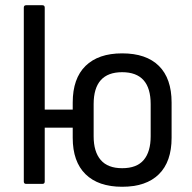

<svg xmlns="http://www.w3.org/2000/svg" viewBox="-20 -703 735 734"><path d="M80 0Q71 0 71 -9V-674Q71 -683 80 -683H142Q151 -683 151 -674V-284H258V-311Q258 -403 307 -451Q356 -499 447 -499Q539 -499 587.5 -451Q636 -403 636 -311V-176Q636 -85 587.5 -37Q539 11 447 11Q356 11 307 -37Q258 -85 258 -176V-215H151V-9Q151 0 142 0ZM447 -60Q503 -60 529.5 -91.5Q556 -123 556 -182V-305Q556 -427 447 -427Q338 -427 338 -305V-182Q338 -123 365 -91.5Q392 -60 447 -60Z"/></svg>

Font: Sofia Sans Semi Condensed
Style: Regular
Weight: 400
Designer: Botio Nikoltchev, Ani Petrova
Foundry: lettersoup
Version: Version 4.100; ttfautohint (v1.8.4.7-5d5b)